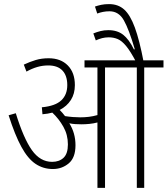

<svg xmlns="http://www.w3.org/2000/svg" viewBox="-20 -916 817 936"><path d="M348 -208Q348 -147 315 -119.5Q282 -92 238 -92Q191 -92 153.5 -117Q116 -142 84.5 -199.5Q53 -257 22 -354L57 -364Q95 -241 135.5 -184Q176 -127 234 -127Q269 -127 290 -147Q311 -167 311 -212Q311 -259 289 -298Q267 -337 235 -367Q213 -361 187 -359L184 -393Q249 -399 278.5 -426.5Q308 -454 308 -501Q308 -547 284.5 -572Q261 -597 215 -597Q188 -597 162 -589.5Q136 -582 109 -567L96 -601Q126 -615 154.5 -623.5Q183 -632 217 -632Q276 -632 310.5 -597Q345 -562 345 -501Q345 -459 325.5 -428.5Q306 -398 271 -380Q285 -366 297 -350Q316 -347 335 -345.5Q354 -344 371 -344Q393 -344 413.5 -346.5Q434 -349 455 -355V-587H392V-622H777V-587H683V0H647V-587H492V0H455V-319Q436 -314 416 -312Q396 -310 377 -310Q362 -310 346.5 -311Q331 -312 318 -315Q348 -267 348 -208ZM643 -615Q616 -666 595 -691.5Q574 -717 554 -725.5Q534 -734 510 -734Q493 -734 477.5 -730Q462 -726 447 -719L435 -753Q452 -760 470 -764.5Q488 -769 508 -769Q552 -769 580.5 -746.5Q609 -724 633 -675L637 -676Q609 -772 584 -816.5Q559 -861 514 -861Q497 -861 482 -858Q467 -855 454 -850L443 -884Q457 -889 473.5 -892.5Q490 -896 512 -896Q556 -896 585.5 -869.5Q615 -843 637.5 -781.5Q660 -720 680 -615Z"/></svg>

Font: Noto Sans Condensed ExtraLight
Style: Italic
Weight: 200
Width: 3
Italic angle: -12°
Designer: Monotype Design Team
Foundry: Monotype Imaging Inc.
Version: Version 2.013; ttfautohint (v1.8.4.7-5d5b)